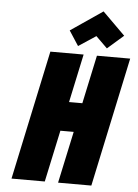

<svg xmlns="http://www.w3.org/2000/svg" viewBox="-61 -988 745 1035"><g transform="rotate(5 311.0 -470.5)"><path d="M579 -820 457 -941 284 -823 336 -743 430 -805 492 -744ZM386 -438H314L370 -700H190L41 0H221L281 -280H353L293 0H473L622 -700H442Z"/></g></svg>

Font: Advent Pro Black
Style: Italic
Weight: 900
Italic angle: -12°
Version: Version 3.000